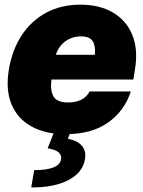

<svg xmlns="http://www.w3.org/2000/svg" viewBox="-20 -573 623 834"><path d="M264.6 9.8Q177.2 9.8 116.7 -23.7Q56.2 -57.1 30 -120.1Q3.9 -183.1 18.6 -271.5Q32.7 -356 74 -419.2Q115.2 -482.4 180.2 -517.6Q245.1 -552.7 329.6 -552.7Q412.1 -552.7 470.2 -518.8Q528.3 -484.9 554.4 -422.1Q580.6 -359.4 566.4 -272.5L559.1 -227.5H203.6Q197.3 -182.1 211.9 -155Q226.6 -127.9 275.9 -127.9Q343.8 -127.9 369.6 -175.8H548.3Q520.5 -90.8 449.2 -40.5Q377.9 9.8 264.6 9.8ZM332 -415Q294.4 -415 264.9 -394.3Q235.4 -373.5 222.7 -335H392.1Q395.5 -373.5 382.6 -394.3Q369.6 -415 332 -415ZM216.3 -2.9H286.6L274.9 30.3Q315.4 36.6 335.4 60.1Q355.5 83.5 349.1 118.2Q340.3 175.8 278.3 208.7Q216.3 241.7 115.7 241.2L128.4 166Q233.9 166 244.6 122.1Q254.4 81.5 187 71.3Z"/></svg>

Font: Inter Tight Black
Style: Italic
Weight: 900
Italic angle: -9.39999°
Designer: Rasmus Andersson
Foundry: rsms
Version: Version 3.004; ttfautohint (v1.8.4.7-5d5b)